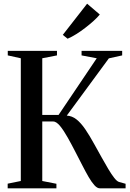

<svg xmlns="http://www.w3.org/2000/svg" viewBox="-20 -1018 704 1038"><path d="M21.5 0V-25L92.5 -39.5V-703L22 -718.5V-743H288V-718.5L208.5 -703V-396.5H296.5L503 -703L421 -718.5V-743H640.5V-718.5L568.5 -702.5L341 -393Q369.5 -391.5 393.5 -372.5Q417.5 -353.5 440.8 -319.5Q464 -285.5 489.5 -239Q510 -202.5 529.2 -167.5Q548.5 -132.5 565.8 -103.8Q583 -75 597.5 -56.5Q612 -38 623 -34.5L659 -24.5V0H519Q505.5 0 490.5 -16.5Q475.5 -33 459.2 -61Q443 -89 425 -124.2Q407 -159.5 387.5 -197Q367.5 -236 346.2 -274Q325 -312 304.8 -336.8Q284.5 -361.5 266.5 -361.5H208.5V-39.5L285 -24.5V0ZM345 -809 319.5 -829.5 451 -998 519.5 -939.5Q506.5 -923.5 486 -905Q465.5 -886.5 441.5 -868Q417.5 -849.5 393 -834Q368.5 -818.5 346 -809Z"/></svg>

Font: Merriweather 120pt Medium
Style: Regular
Weight: 500
Version: Version 2.100